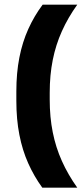

<svg xmlns="http://www.w3.org/2000/svg" viewBox="-20 -696 366 840"><path d="M197.5 -290.5V-260.5Q197.5 -183.5 210.8 -117.2Q224 -51 250.8 8.5Q277.5 68 318 125H165Q129 75.5 103.5 18.5Q78 -38.5 64.8 -106.2Q51.5 -174 51.5 -255V-296Q51.5 -377 64.8 -444.5Q78 -512 103.8 -569Q129.5 -626 166.5 -675.5H318Q277.5 -619 250.8 -559.5Q224 -500 210.8 -433.8Q197.5 -367.5 197.5 -290.5Z"/></svg>

Font: Anek Kannada
Style: Bold
Weight: 700
Version: Version 1.003